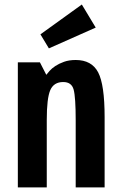

<svg xmlns="http://www.w3.org/2000/svg" viewBox="-20 -813 533 833"><path d="M57.4 0H182.9V-292.6Q182.9 -386.6 198.1 -421.9Q213.4 -457.1 254.3 -457.1Q290.6 -457.1 299.5 -424.3Q308.4 -391.4 308.4 -290.4V0H433.9V-304.9Q433.9 -445.7 405.8 -499.2Q377.7 -552.7 308.4 -552.7Q279.4 -552.7 257.8 -544.9Q236.1 -537.1 220.4 -526.8Q204.7 -516.4 195.4 -505.8Q186 -495.1 180.9 -488.4L153.1 -542.7H57.4ZM192.1 -603.1 395.3 -693.3 335 -793.4 155.4 -664Z"/></svg>

Font: Secuela Black
Style: Regular
Weight: 900
Designer: Fernando Haro
Foundry: deFharo
Version: Version 1.704